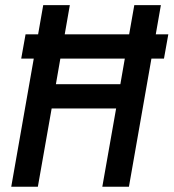

<svg xmlns="http://www.w3.org/2000/svg" viewBox="-20 -713 663 733"><path d="M61 -489.3 77.6 -582H125.5L145 -693.4H246.6L227.1 -582H473.1L492.7 -693.4H594.2L574.7 -582H622.6L606 -489.3H558.1L472.2 0H370.6L423.3 -298.8H177.2L124.5 0H22.9L108.9 -489.3ZM193.4 -391.6H439.5L456.5 -489.3H210.4Z"/></svg>

Font: CaskaydiaCove NFP
Style: Italic
Weight: 400
Italic angle: -10°
Designer: Aaron Bell
Foundry: Saja Typeworks
Version: Version 2111.001; VTT 6.35;Nerd Fonts 3.1.1